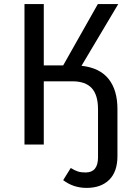

<svg xmlns="http://www.w3.org/2000/svg" viewBox="-20 -709 635 942"><path d="M379.9 -386.2Q468.8 -376.5 512.5 -322Q556.2 -267.6 556.2 -173.8V57.1Q556.2 133.3 515.9 173.1Q475.6 212.9 404.8 212.9Q339.8 212.9 290 174.8L327.1 115.2Q346.2 127 361.6 132.1Q377 137.2 399.9 137.2Q460.9 137.2 460.9 63V-172.9Q460.9 -242.7 430.2 -276.4Q399.4 -310.1 335 -310.1H194.8V0H100.1V-689H194.8V-388.2H290L460 -689H560.1Z"/></svg>

Font: FiraGO
Style: Regular
Weight: 400
Designer: bBox Type
Foundry: bBox Type GmbH
Version: Version 1.001;PS 001.001;hotconv 1.0.88;makeotf.lib2.5.64775